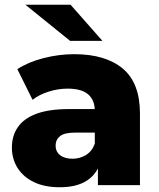

<svg xmlns="http://www.w3.org/2000/svg" viewBox="-20 -779 668 808"><path d="M392 0V-101L379 -126V-312Q379 -357 351.5 -381.5Q324 -406 264 -406Q225 -406 185 -393.5Q145 -381 117 -359L53 -488Q99 -518 163.5 -534.5Q228 -551 292 -551Q424 -551 496.5 -490.5Q569 -430 569 -301V0ZM232 9Q167 9 122 -13Q77 -35 53.5 -73Q30 -111 30 -158Q30 -208 55.5 -244.5Q81 -281 134 -300.5Q187 -320 271 -320H399V-221H297Q251 -221 232.5 -206Q214 -191 214 -166Q214 -141 233 -126Q252 -111 285 -111Q316 -111 341.5 -126.5Q367 -142 379 -174L405 -104Q390 -48 346.5 -19.5Q303 9 232 9ZM275 -607 87 -759H277L411 -607Z"/></svg>

Font: Montserrat Thin ExtraBold
Style: Regular
Weight: 800
Version: Version 9.000